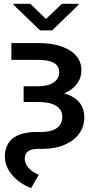

<svg xmlns="http://www.w3.org/2000/svg" viewBox="-20 -750 502 980"><path d="M395.5 -391.6Q395.5 -352.1 372.8 -321.8Q350.1 -291.5 307.6 -273.4Q410.2 -243.7 410.2 -150.4Q410.2 -104.5 384 -68.1Q357.9 -31.7 309.6 -11Q261.2 9.8 197.3 9.8H173.8Q140.6 9.8 123.5 22.2Q106.4 34.7 106.4 59.6Q106.4 84.5 124.5 105.5Q142.6 126.5 177.7 142.6L138.7 210Q77.1 185.5 41 142.3Q4.9 99.1 4.9 48.8Q4.9 -12.2 45.9 -44.2Q86.9 -76.2 166 -76.2H188.5Q241.2 -76.2 269.5 -95.9Q297.9 -115.7 297.9 -153.3Q297.9 -190.9 266.1 -210.2Q234.4 -229.5 171.9 -229.5H100.6V-309.6H172.9Q224.6 -309.6 253.4 -328.9Q282.2 -348.1 282.2 -381.8Q282.2 -444.3 175.8 -444.3H38.1V-530.3H175.8Q242.7 -530.3 292.2 -513.4Q341.8 -496.6 368.7 -465.3Q395.5 -434.1 395.5 -391.6ZM214.8 -653.3 295.9 -730.5H380.9V-725.6L246.1 -594.7H184.6L48.8 -725.6V-730.5H134.8Z"/></svg>

Font: Pretendard Std Medium
Style: Regular
Weight: 500
Designer: Base glyphs from Inter by Rasmus Andersson; Hangeul glyphs from Noto Sans CJK(Source Han Sans) by Jang Soo-young and Kan
Foundry: Kil Hyung-jin
Version: Version 1.309